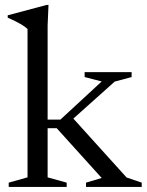

<svg xmlns="http://www.w3.org/2000/svg" viewBox="-20 -740 581 760"><path d="M253.5 -255.5 265.5 -276 481 -37.5 541 -17V0H320.5V-17L382.5 -35.5L204.5 -232.5H153.5V-266.5H219L382.5 -417.5L315 -435V-454.5H501V-435L434 -417ZM168.5 -38 244 -17V0H14.5V-17L89 -38V-625Q82.5 -631.5 71.8 -638.5Q61 -645.5 45.5 -653.5Q30 -661.5 10.5 -670V-679.5L164.5 -720.5H172L168.5 -639.5Z"/></svg>

Font: Newsreader 36pt
Style: Regular
Weight: 400
Designer: Hugues Gentile
Foundry: Production Type
Version: Version 1.003